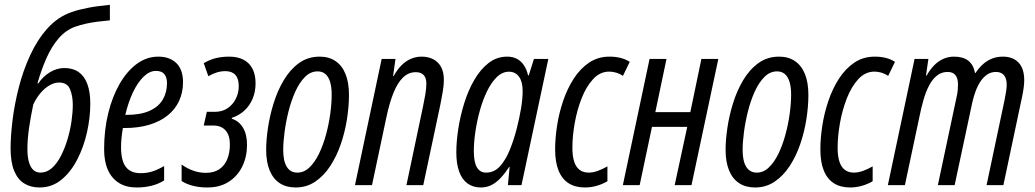

<svg xmlns="http://www.w3.org/2000/svg" viewBox="-20 -785 4390 814"><path d="M147.5 9.8Q110.8 9.8 83.3 -6.8Q55.7 -23.4 40.3 -60.1Q24.9 -96.7 24.9 -156.2Q24.9 -208 33.2 -275.6Q41.5 -343.3 59.8 -414.8Q78.1 -486.3 108.2 -551.5Q138.2 -616.7 181.9 -665.3Q225.6 -713.9 284.2 -733.9Q298.8 -739.3 316.4 -743.7Q334 -748 354 -752Q374 -755.9 397.2 -759Q420.4 -762.2 445.8 -764.6V-698.7Q418.5 -696.3 393.6 -693.1Q368.7 -689.9 345.2 -684.8Q321.8 -679.7 297.9 -671.4Q258.8 -657.2 229 -622.8Q199.2 -588.4 177.2 -539.1Q155.3 -489.7 138.7 -431.6H142.6Q163.1 -461.9 192.4 -479.2Q221.7 -496.6 252.9 -496.6Q289.1 -496.6 313.5 -479.5Q337.9 -462.4 350.3 -428.7Q362.8 -395 362.8 -345.7Q362.8 -286.6 348.9 -224.4Q335 -162.1 307.6 -108.9Q280.3 -55.7 240.2 -22.9Q200.2 9.8 147.5 9.8ZM151.4 -53.2Q178.2 -53.2 200 -72.5Q221.7 -91.8 238 -123.5Q254.4 -155.3 265.9 -193.4Q277.3 -231.4 283 -270Q288.6 -308.6 288.6 -340.8Q288.6 -378.4 276.9 -406.7Q265.1 -435.1 230.5 -435.1Q210.9 -435.1 190.9 -423.8Q170.9 -412.6 152.8 -391.8Q134.8 -371.1 121.1 -342.3Q109.9 -289.1 103 -241.5Q96.2 -193.8 96.2 -153.3Q96.2 -119.6 102.8 -97.4Q109.4 -75.2 121.6 -64.2Q133.8 -53.2 151.4 -53.2Z M558.6 9.8Q515.6 9.8 484.9 -9Q454.1 -27.8 437.7 -64Q421.4 -100.1 421.4 -152.3Q421.4 -233.4 438.7 -304.4Q456.1 -375.5 487.3 -429.7Q518.6 -483.9 560.3 -514.4Q602.1 -544.9 650.9 -544.9Q699.2 -544.9 727.5 -517.6Q755.9 -490.2 755.9 -436.5Q755.9 -393.1 739.3 -357.2Q722.7 -321.3 690.9 -295.7Q659.2 -270 613 -256.1Q566.9 -242.2 507.8 -242.2H501Q497.6 -222.7 495.4 -202.1Q493.2 -181.6 493.2 -161.1Q493.2 -103.5 513.7 -77.1Q534.2 -50.8 575.7 -50.8Q602.5 -50.8 625.2 -57.9Q647.9 -64.9 675.8 -81.1V-20Q650.9 -4.4 621.6 2.7Q592.3 9.8 558.6 9.8ZM511.2 -297.9H514.6Q576.2 -297.9 614.3 -315.2Q652.3 -332.5 670.2 -363Q688 -393.6 688 -432.6Q688 -457 676.8 -470.7Q665.5 -484.4 641.1 -484.4Q614.3 -484.4 589.1 -460.2Q564 -436 543.9 -394Q523.9 -352.1 511.2 -297.9Z M859.4 9.8Q825.7 9.8 797.9 2.7Q770 -4.4 750 -17.6V-87.4Q773.9 -70.3 799.8 -61.3Q825.7 -52.2 852.5 -52.2Q887.2 -52.2 909.9 -67.6Q932.6 -83 943.6 -110.4Q954.6 -137.7 954.6 -172.9Q954.6 -211.9 936 -232.4Q917.5 -252.9 883.8 -252.9H843.8L856.9 -311H892.1Q922.4 -311 944.8 -326.2Q967.3 -341.3 979.7 -366.2Q992.2 -391.1 992.2 -419.9Q992.2 -451.7 977.8 -467.5Q963.4 -483.4 935.5 -483.4Q917 -483.4 898.9 -477.8Q880.9 -472.2 863.3 -461.9L843.8 -517.1Q870.1 -532.7 896.2 -538.8Q922.4 -544.9 951.2 -544.9Q987.8 -544.9 1012.9 -531.5Q1038.1 -518.1 1050.8 -492.9Q1063.5 -467.8 1063.5 -431.6Q1063.5 -396 1051 -366.5Q1038.6 -336.9 1016.1 -316.2Q993.7 -295.4 963.4 -285.6L962.4 -281.7Q992.7 -272.5 1010 -243.9Q1027.3 -215.3 1027.3 -171.4Q1027.3 -121.1 1007.6 -80.1Q987.8 -39.1 950.2 -14.6Q912.6 9.8 859.4 9.8Z M1233.4 9.8Q1193.8 9.8 1166 -8.3Q1138.2 -26.4 1123.3 -62.3Q1108.4 -98.1 1108.4 -150.4Q1108.4 -190.4 1116 -242.2Q1123.5 -293.9 1139.9 -346.9Q1156.2 -399.9 1182.9 -444.8Q1209.5 -489.7 1247.3 -517.3Q1285.2 -544.9 1335.4 -544.9Q1374.5 -544.9 1402.3 -526.1Q1430.2 -507.3 1444.8 -471.2Q1459.5 -435.1 1459.5 -382.3Q1459.5 -333.5 1450.9 -279.3Q1442.4 -225.1 1424.8 -173.8Q1407.2 -122.6 1380.1 -81.1Q1353 -39.6 1316.4 -14.9Q1279.8 9.8 1233.4 9.8ZM1240.7 -53.2Q1269 -53.2 1292 -75.2Q1314.9 -97.2 1332.5 -133.5Q1350.1 -169.9 1362.1 -213.9Q1374 -257.8 1380.1 -302.2Q1386.2 -346.7 1386.2 -384.3Q1386.2 -415.5 1379.6 -437.5Q1373 -459.5 1359.9 -470.9Q1346.7 -482.4 1326.7 -482.4Q1296.4 -482.4 1272.7 -458.5Q1249 -434.6 1231.7 -396Q1214.4 -357.4 1203.1 -312.5Q1191.9 -267.6 1186.3 -224.4Q1180.7 -181.2 1180.7 -149.4Q1180.7 -102.5 1195.8 -77.9Q1210.9 -53.2 1240.7 -53.2Z M1484.9 0 1598.1 -535.2H1656.7L1646.5 -462.4H1648.9Q1663.6 -489.3 1681.6 -507.6Q1699.7 -525.9 1721.4 -535.4Q1743.2 -544.9 1767.6 -544.9Q1794.4 -544.9 1815.7 -534.4Q1836.9 -523.9 1849.4 -502.2Q1861.8 -480.5 1861.8 -445.8Q1861.8 -424.8 1857.2 -397Q1852.5 -369.1 1847.2 -342.8L1774.4 0H1703.1L1773.4 -333.5Q1778.8 -358.4 1783.2 -384.5Q1787.6 -410.6 1787.6 -431.2Q1787.6 -454.1 1776.4 -466.6Q1765.1 -479 1742.7 -479Q1712.4 -479 1689.2 -457Q1666 -435.1 1648.7 -392.6Q1631.3 -350.1 1618.2 -288.1L1557.1 0Z M2018.6 9.8Q1985.4 9.8 1961.9 -7.3Q1938.5 -24.4 1926.5 -57.9Q1914.6 -91.3 1914.6 -139.2Q1914.6 -184.1 1922.9 -238.3Q1931.2 -292.5 1947.8 -346.4Q1964.4 -400.4 1990.2 -445.3Q2016.1 -490.2 2051 -517.6Q2085.9 -544.9 2130.4 -544.9Q2153.3 -544.9 2170.9 -535.9Q2188.5 -526.9 2200.7 -509Q2212.9 -491.2 2218.8 -465.3H2221.7L2243.7 -535.2H2304.7L2190.9 0H2133.3L2140.6 -77.6H2138.7Q2121.1 -50.3 2102.5 -30.5Q2084 -10.7 2063.5 -0.5Q2043 9.8 2018.6 9.8ZM2041 -53.2Q2075.7 -53.2 2100.1 -80.6Q2124.5 -107.9 2141.6 -150.4Q2158.7 -192.9 2170.4 -238.3Q2182.6 -286.6 2189.2 -326.2Q2195.8 -365.7 2195.8 -399.9Q2195.8 -438.5 2180.4 -459.7Q2165 -481 2137.7 -481Q2109.9 -481 2086.4 -458.3Q2063 -435.5 2044.9 -398.4Q2026.9 -361.3 2014.4 -316.4Q2002 -271.5 1995.4 -226.6Q1988.8 -181.6 1988.8 -144.5Q1988.8 -97.7 2002 -75.4Q2015.1 -53.2 2041 -53.2Z M2459.5 9.8Q2418.5 9.8 2390.4 -8.3Q2362.3 -26.4 2347.9 -62.3Q2333.5 -98.1 2333.5 -151.4Q2333.5 -198.7 2341.8 -252.4Q2350.1 -306.2 2367.7 -357.9Q2385.3 -409.7 2412.6 -451.9Q2439.9 -494.1 2477.5 -519.5Q2515.1 -544.9 2564 -544.9Q2589.4 -544.9 2610.6 -539.6Q2631.8 -534.2 2649.9 -522.9L2621.1 -463.4Q2608.4 -472.2 2593 -476.8Q2577.6 -481.4 2563 -481.4Q2523.9 -481.4 2494.6 -449.7Q2465.3 -418 2445.8 -368.2Q2426.3 -318.4 2416.5 -262.7Q2406.7 -207 2406.7 -158.7Q2406.7 -122.1 2414.6 -98.9Q2422.4 -75.7 2437.7 -64.5Q2453.1 -53.2 2475.6 -53.2Q2493.7 -53.2 2513.7 -60.3Q2533.7 -67.4 2555.2 -79.6V-16.6Q2536.6 -5.4 2511.7 2.2Q2486.8 9.8 2459.5 9.8Z M2620.6 0 2733.9 -535.2H2805.7L2758.3 -309.6H2906.7L2953.6 -535.2H3025.4L2911.6 0H2840.3L2893.6 -247.1H2744.1L2691.9 0Z M3181.2 9.8Q3141.6 9.8 3113.8 -8.3Q3085.9 -26.4 3071 -62.3Q3056.2 -98.1 3056.2 -150.4Q3056.2 -190.4 3063.7 -242.2Q3071.3 -293.9 3087.6 -346.9Q3104 -399.9 3130.6 -444.8Q3157.2 -489.7 3195.1 -517.3Q3232.9 -544.9 3283.2 -544.9Q3322.3 -544.9 3350.1 -526.1Q3377.9 -507.3 3392.6 -471.2Q3407.2 -435.1 3407.2 -382.3Q3407.2 -333.5 3398.7 -279.3Q3390.1 -225.1 3372.6 -173.8Q3355 -122.6 3327.9 -81.1Q3300.8 -39.6 3264.2 -14.9Q3227.5 9.8 3181.2 9.8ZM3188.5 -53.2Q3216.8 -53.2 3239.7 -75.2Q3262.7 -97.2 3280.3 -133.5Q3297.9 -169.9 3309.8 -213.9Q3321.8 -257.8 3327.9 -302.2Q3334 -346.7 3334 -384.3Q3334 -415.5 3327.4 -437.5Q3320.8 -459.5 3307.6 -470.9Q3294.4 -482.4 3274.4 -482.4Q3244.1 -482.4 3220.5 -458.5Q3196.8 -434.6 3179.4 -396Q3162.1 -357.4 3150.9 -312.5Q3139.6 -267.6 3134 -224.4Q3128.4 -181.2 3128.4 -149.4Q3128.4 -102.5 3143.6 -77.9Q3158.7 -53.2 3188.5 -53.2Z M3584 9.8Q3543 9.8 3514.9 -8.3Q3486.8 -26.4 3472.4 -62.3Q3458 -98.1 3458 -151.4Q3458 -198.7 3466.3 -252.4Q3474.6 -306.2 3492.2 -357.9Q3509.8 -409.7 3537.1 -451.9Q3564.5 -494.1 3602.1 -519.5Q3639.6 -544.9 3688.5 -544.9Q3713.9 -544.9 3735.1 -539.6Q3756.3 -534.2 3774.4 -522.9L3745.6 -463.4Q3732.9 -472.2 3717.5 -476.8Q3702.1 -481.4 3687.5 -481.4Q3648.4 -481.4 3619.1 -449.7Q3589.8 -418 3570.3 -368.2Q3550.8 -318.4 3541 -262.7Q3531.2 -207 3531.2 -158.7Q3531.2 -122.1 3539.1 -98.9Q3546.9 -75.7 3562.3 -64.5Q3577.6 -53.2 3600.1 -53.2Q3618.2 -53.2 3638.2 -60.3Q3658.2 -67.4 3679.7 -79.6V-16.6Q3661.1 -5.4 3636.2 2.2Q3611.3 9.8 3584 9.8Z M3744.1 0 3857.4 -535.2H3916L3905.8 -464.8H3908.7Q3923.3 -490.7 3940.9 -508.5Q3958.5 -526.4 3979.7 -535.6Q4001 -544.9 4024.9 -544.9Q4063 -544.9 4085 -527.8Q4106.9 -510.7 4113.8 -475.6H4115.7Q4130.4 -497.6 4147.9 -513.2Q4165.5 -528.8 4186.5 -536.9Q4207.5 -544.9 4231.9 -544.9Q4273.9 -544.9 4298.1 -519.8Q4322.3 -494.6 4322.3 -444.8Q4322.3 -430.2 4319.8 -411.9Q4317.4 -393.6 4313.5 -376L4233.9 0H4162.6L4239.3 -362.8Q4243.2 -381.3 4245.6 -398.4Q4248 -415.5 4248 -425.8Q4248 -452.6 4236.3 -466.3Q4224.6 -480 4202.6 -480Q4181.6 -480 4165.3 -469Q4148.9 -458 4136.7 -439.5Q4124.5 -420.9 4116 -397.7Q4107.4 -374.5 4102.1 -350.6L4027.3 0H3956.1L4035.2 -372.1Q4039.1 -387.7 4040.3 -402.1Q4041.5 -416.5 4041.5 -426.8Q4041.5 -452.6 4030.8 -466.3Q4020 -480 3997.6 -480Q3971.7 -480 3952.4 -464.6Q3933.1 -449.2 3919.2 -422.9Q3905.3 -396.5 3895.5 -362.5Q3885.7 -328.6 3878.4 -292L3816.4 0Z"/></svg>

Font: Open Sans Condensed
Style: Italic
Weight: 400
Width: 3
Italic angle: -12°
Designer: Monotype Design Team
Foundry: Monotype Imaging Inc.
Version: Version 3.000